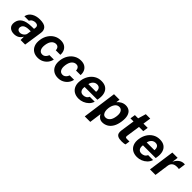

<svg xmlns="http://www.w3.org/2000/svg" viewBox="284 -2046 3579 3579"><g transform="rotate(45 2074.0 -256.0)"><path d="M173.5 10Q100.5 10 58 -31Q15.5 -72 26 -148Q38.5 -233 107.2 -277.2Q176 -321.5 309.5 -323L371.5 -324L376 -355Q381 -391.5 362 -410.2Q343 -429 304.5 -428.5Q274.5 -428 243.8 -413Q213 -398 197.5 -363H78Q94 -443 162.8 -485Q231.5 -527 326 -527Q441.5 -527 483.8 -482Q526 -437 515.5 -363.5L461.5 0H341L341.5 -87.5Q307.5 -31.5 266.2 -10.8Q225 10 173.5 10ZM235.5 -86Q261 -86 285.5 -98.2Q310 -110.5 327.5 -130.2Q345 -150 348.5 -172.5L360 -249L310 -248Q275.5 -247.5 244 -239.5Q212.5 -231.5 191.2 -212.8Q170 -194 165 -162.5Q160 -126.5 180.8 -106.2Q201.5 -86 235.5 -86Z M798.5 10Q728 10 678 -22Q628 -54 605 -113.8Q582 -173.5 594.5 -256.5Q606 -336.5 645.5 -397.5Q685 -458.5 744.8 -492.8Q804.5 -527 877.5 -527Q941.5 -527 983.8 -500.5Q1026 -474 1045.5 -429Q1065 -384 1060.5 -328.5H940.5Q940.5 -349 933 -369.2Q925.5 -389.5 908.2 -402.8Q891 -416 862.5 -416Q813 -416 776.8 -376.8Q740.5 -337.5 728.5 -257.5Q717.5 -181.5 741.2 -137.5Q765 -93.5 817.5 -93.5Q846.5 -93.5 867.5 -108Q888.5 -122.5 901.8 -142.8Q915 -163 920 -180.5H1037Q1026.5 -127 993.5 -83.8Q960.5 -40.5 910.2 -15.2Q860 10 798.5 10Z M1332.5 10Q1262 10 1212 -22Q1162 -54 1139 -113.8Q1116 -173.5 1128.5 -256.5Q1140 -336.5 1179.5 -397.5Q1219 -458.5 1278.8 -492.8Q1338.5 -527 1411.5 -527Q1475.5 -527 1517.8 -500.5Q1560 -474 1579.5 -429Q1599 -384 1594.5 -328.5H1474.5Q1474.5 -349 1467 -369.2Q1459.5 -389.5 1442.2 -402.8Q1425 -416 1396.5 -416Q1347 -416 1310.8 -376.8Q1274.5 -337.5 1262.5 -257.5Q1251.5 -181.5 1275.2 -137.5Q1299 -93.5 1351.5 -93.5Q1380.5 -93.5 1401.5 -108Q1422.5 -122.5 1435.8 -142.8Q1449 -163 1454 -180.5H1571Q1560.5 -127 1527.5 -83.8Q1494.5 -40.5 1444.2 -15.2Q1394 10 1332.5 10Z M1878 10Q1803 10 1751.2 -22.2Q1699.5 -54.5 1676.8 -113.5Q1654 -172.5 1666 -252.5Q1677 -330 1715 -392.2Q1753 -454.5 1813.2 -490.8Q1873.5 -527 1950.5 -527Q2027.5 -527 2075 -493.8Q2122.5 -460.5 2140.5 -401.2Q2158.5 -342 2147 -264.5L2140.5 -225H1804.5Q1794.5 -165.5 1817.5 -130.5Q1840.5 -95.5 1891 -95.5Q1927 -95.5 1956.2 -111.5Q1985.5 -127.5 2001.5 -164H2131.5Q2115 -109 2075 -70Q2035 -31 1983 -10.5Q1931 10 1878 10ZM1816 -312H2019Q2026 -359 2005.8 -392Q1985.5 -425 1935 -425Q1903 -425 1877.8 -408.5Q1852.5 -392 1836.5 -366.2Q1820.5 -340.5 1816 -312Z M2194 161 2287 -517H2432.5L2423 -442.5Q2451 -478.5 2495.5 -502.8Q2540 -527 2590.5 -527Q2647 -527 2687 -498.5Q2727 -470 2744 -411.5Q2761 -353 2748.5 -262.5Q2735.5 -168.5 2700 -108.2Q2664.5 -48 2613.2 -19Q2562 10 2502.5 10Q2455 10 2421.2 -15.5Q2387.5 -41 2371.5 -77.5L2339 161ZM2482.5 -97Q2528 -97 2564.5 -136.2Q2601 -175.5 2612.5 -261.5Q2622.5 -336 2598.5 -378.5Q2574.5 -421 2526 -421Q2471.5 -421 2438.8 -375.2Q2406 -329.5 2397 -261.5Q2391 -218 2397.8 -180.5Q2404.5 -143 2425.2 -120Q2446 -97 2482.5 -97Z M3010.5 5.5Q2943 5.5 2909.2 -12Q2875.5 -29.5 2865.8 -61Q2856 -92.5 2862 -134L2903.5 -415.5H2822L2837.5 -517H2923.5L2969.5 -673H3086L3063 -517.5H3175L3159.5 -415.5H3048L3008 -141.5Q3004 -113 3014.2 -105Q3024.5 -97 3046.5 -97H3114L3100.5 -7Q3090 -2.5 3068.8 1.5Q3047.5 5.5 3010.5 5.5Z M3416 10Q3341 10 3289.2 -22.2Q3237.5 -54.5 3214.8 -113.5Q3192 -172.5 3204 -252.5Q3215 -330 3253 -392.2Q3291 -454.5 3351.2 -490.8Q3411.5 -527 3488.5 -527Q3565.5 -527 3613 -493.8Q3660.5 -460.5 3678.5 -401.2Q3696.5 -342 3685 -264.5L3678.5 -225H3342.5Q3332.5 -165.5 3355.5 -130.5Q3378.5 -95.5 3429 -95.5Q3465 -95.5 3494.2 -111.5Q3523.5 -127.5 3539.5 -164H3669.5Q3653 -109 3613 -70Q3573 -31 3521 -10.5Q3469 10 3416 10ZM3354 -312H3557Q3564 -359 3543.8 -392Q3523.5 -425 3473 -425Q3441 -425 3415.8 -408.5Q3390.5 -392 3374.5 -366.2Q3358.5 -340.5 3354 -312Z M3752.5 0 3825 -517H3964.5L3947.5 -394.5Q3973.5 -454 4020 -490.5Q4066.5 -527 4126.5 -527Q4142.5 -527 4147.5 -524L4128 -385Q4124 -386.5 4118.2 -387.2Q4112.5 -388 4108 -388.5Q4023.5 -396 3984 -365.5Q3944.5 -335 3937.5 -283L3897.5 0Z"/></g></svg>

Font: Public Sans
Style: Bold Italic
Weight: 700
Italic angle: -8°
Designer: The Public Sans project authors (U.S. Web Design System). Libre Franklin designed by Pablo Impallari and Rodrigo Fuenzal
Version: Version 1.008; ttfautohint (v1.8.1) -l 8 -r 50 -G 200 -x 14 